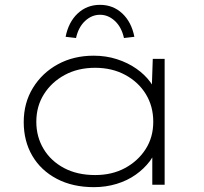

<svg xmlns="http://www.w3.org/2000/svg" viewBox="-20 -763 844 793"><path d="M368 10Q280 10 214.5 -24.5Q149 -59 113.5 -119.5Q78 -180 78 -259Q78 -338 116 -400Q154 -462 219 -497.5Q284 -533 367 -533Q418 -533 463 -518.5Q508 -504 543 -479.5Q578 -455 600.5 -424.5Q623 -394 629 -363L606 -373L611 -520H660V0H609V-141L627 -163Q622 -128 598.5 -97Q575 -66 540.5 -41.5Q506 -17 461.5 -3.5Q417 10 368 10ZM373 -40Q443 -40 496.5 -69Q550 -98 581.5 -147Q613 -196 613 -260Q613 -324 582.5 -374Q552 -424 497.5 -453.5Q443 -483 373 -483Q302 -483 247.5 -453.5Q193 -424 161.5 -374Q130 -324 130 -260Q130 -198 160 -148Q190 -98 244.5 -69Q299 -40 373 -40ZM294 -606 251 -611Q263 -672 301 -707.5Q339 -743 393 -743Q447 -743 485 -707.5Q523 -672 535 -611L492 -606Q482 -651 454.5 -676.5Q427 -702 393 -702Q359 -702 331.5 -676.5Q304 -651 294 -606Z"/></svg>

Font: Lexend Giga ExtraLight
Style: Regular
Weight: 250
Version: Version 1.007